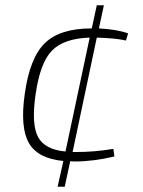

<svg xmlns="http://www.w3.org/2000/svg" viewBox="-20 -710 543 730"><path d="M467 -583 459 -556Q419 -565 348 -567L256 -132H268Q340 -132 411 -144L415 -115Q334 -96 263 -96L247 -97L226 0H199L221 -98Q124 -107 90 -166Q56 -225 74 -352Q93 -490 150.5 -546Q208 -602 328 -602H329L348 -690H375L356 -602Q427 -598 467 -583ZM229 -134 321 -567Q223 -564 177.5 -517.5Q132 -471 115 -349Q99 -236 125 -188.5Q151 -141 229 -134Z"/></svg>

Font: Exo 2.0 Extra Light
Style: Italic
Weight: 250
Italic angle: -8°
Designer: Natanael Gama
Version: Version 1.001;PS 001.001;hotconv 1.0.70;makeotf.lib2.5.58329